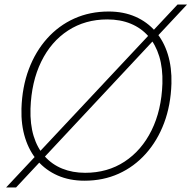

<svg xmlns="http://www.w3.org/2000/svg" viewBox="-20 -790 848 850"><path d="M354 10Q288 10 235.5 -13Q183 -36 146.5 -78Q110 -120 91.5 -178.5Q73 -237 75 -309Q78 -405 107.5 -483.5Q137 -562 188.5 -619.5Q240 -677 309 -708Q378 -739 461 -739Q527 -739 579.5 -716Q632 -693 668.5 -650.5Q705 -608 723 -549.5Q741 -491 739 -420Q736 -324 706.5 -245.5Q677 -167 625.5 -109.5Q574 -52 505.5 -21Q437 10 354 10ZM357 -25Q456 -25 531.5 -74.5Q607 -124 651 -213Q695 -302 699 -420Q701 -488 685 -540.5Q669 -593 637 -629.5Q605 -666 559 -685Q513 -704 455 -704Q357 -704 281.5 -655Q206 -606 162.5 -517Q119 -428 115 -309Q113 -240 129 -187.5Q145 -135 177.5 -98.5Q210 -62 255.5 -43.5Q301 -25 357 -25ZM7 40 766 -770H808L51 40Z"/></svg>

Font: Mona Sans
Style: Italic
Weight: 200
Italic angle: -11.6951°
Designer: Deni Anggara
Foundry: GitHub
Version: Version 2.000